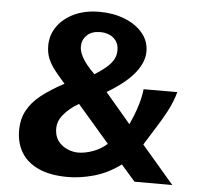

<svg xmlns="http://www.w3.org/2000/svg" viewBox="-52 -788 889 848"><g transform="rotate(5 392.0 -364.5)"><path d="M280 5Q200.5 5 148.8 -18.8Q97 -42.5 72 -84.5Q47 -126.5 47 -181.5Q47 -231 67.2 -269.2Q87.5 -307.5 128 -339.8Q168.5 -372 229 -404Q203.5 -432.5 184 -457Q164.5 -481.5 153.5 -507.2Q142.5 -533 142.5 -565Q142.5 -613 169.5 -651.2Q196.5 -689.5 244.5 -711.8Q292.5 -734 355.5 -734Q417 -734 467.2 -714.2Q517.5 -694.5 547.2 -659.2Q577 -624 577 -577Q577 -553 567 -528.8Q557 -504.5 537.2 -480.2Q517.5 -456 487.5 -432Q457.5 -408 417 -384L530 -251Q537 -266.5 547 -291Q557 -315.5 566 -346.2Q575 -377 579 -410.5H728.5Q716 -366 693.8 -324Q671.5 -282 646.2 -242.8Q621 -203.5 599 -167L742 0H574.5L512.5 -71Q454.5 -28.5 394 -11.8Q333.5 5 280 5ZM316 -106.5Q345 -106.5 380.5 -119.2Q416 -132 442.5 -156.5L300.5 -321Q260.5 -298.5 232.8 -265.2Q205 -232 210.5 -189.5Q213.5 -162.5 229.8 -144Q246 -125.5 269 -116Q292 -106.5 316 -106.5ZM356.5 -457.5Q392.5 -480 412.8 -498.8Q433 -517.5 441 -535Q449 -552.5 449 -570.5Q449 -597 436.8 -613.8Q424.5 -630.5 404.8 -638.2Q385 -646 362.5 -645Q327 -644 306.8 -623.8Q286.5 -603.5 286.5 -575Q286.5 -558.5 293.5 -541.5Q300.5 -524.5 311.8 -508.8Q323 -493 336 -479Z"/></g></svg>

Font: Public Sans Thin
Style: Bold
Weight: 700
Version: Version 2.001